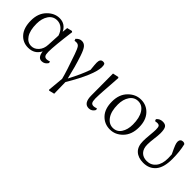

<svg xmlns="http://www.w3.org/2000/svg" viewBox="90 -1362 2403 2403"><g transform="rotate(45 1291.5 -160.5)"><path d="M416 -191.4 424.8 -363.3Q405.3 -422.9 367.2 -455.1Q329.1 -487.3 279.3 -487.3Q207 -487.3 166 -426.8Q125 -366.2 125 -273.4Q125 -155.3 167 -91.8Q209 -28.3 276.4 -28.3Q331.1 -28.3 372.1 -74.2Q413.1 -120.1 416 -191.4ZM576.2 -59.6 585 -37.1Q554.7 13.7 501 13.7Q436.5 13.7 424.8 -84Q376 13.7 261.7 13.7Q168 13.7 107.4 -55.7Q46.9 -125 46.9 -253.9Q46.9 -377.9 119.1 -453.1Q191.4 -528.3 282.2 -528.3Q381.8 -528.3 428.7 -433.6L435.5 -506.8L502.9 -523.4L515.6 -513.7Q478.5 -232.4 478.5 -131.8Q478.5 -84 490.7 -65.9Q502.9 -47.9 529.3 -47.9Q554.7 -47.9 576.2 -59.6Z M1050.8 -528.3Q1075.2 -528.3 1082 -515.6Q1088.9 -502.9 1088.9 -471.7Q1088.9 -335 897.5 -12.7L901.4 189.5L829.1 207L820.3 198.2L839.8 -11.7Q814.5 -114.3 733.4 -342.8Q708 -415 690.9 -438.5Q673.8 -461.9 644.5 -461.9Q624 -461.9 613.3 -459L603.5 -484.4Q637.7 -524.4 680.7 -523.4Q717.8 -523.4 744.1 -494.6Q770.5 -465.8 799.8 -377.9Q847.7 -234.4 886.7 -65.4Q971.7 -225.6 1011.7 -343.8Q1002 -431.6 1002 -461.9Q1002 -528.3 1050.8 -528.3Z M1335 13.7Q1245.1 13.7 1245.1 -125L1243.2 -509.8L1320.3 -526.4L1330.1 -516.6Q1326.2 -452.1 1320.8 -376.5Q1315.4 -300.8 1313 -267.1Q1310.5 -233.4 1309.1 -197.3Q1307.6 -161.1 1307.6 -132.8Q1308.6 -83 1320.8 -65.4Q1333 -47.9 1359.4 -47.9Q1382.8 -47.9 1408.2 -59.6L1417 -38.1Q1389.6 13.7 1335 13.7Z M1710 13.7Q1612.3 13.7 1546.9 -55.7Q1481.4 -125 1481.4 -253.9Q1481.4 -378.9 1554.7 -453.6Q1627.9 -528.3 1723.6 -528.3Q1821.3 -528.3 1885.7 -457.5Q1950.2 -386.7 1950.2 -263.7Q1950.2 -135.7 1877.9 -61Q1805.7 13.7 1710 13.7ZM1721.7 -26.4Q1793 -26.4 1832 -85.4Q1871.1 -144.5 1871.1 -234.4Q1871.1 -352.5 1827.6 -420.9Q1784.2 -489.3 1711.9 -489.3Q1641.6 -489.3 1600.6 -429.2Q1559.6 -369.1 1559.6 -278.3Q1559.6 -158.2 1606 -92.3Q1652.3 -26.4 1721.7 -26.4Z M2036.1 -460.9 2026.4 -486.3Q2057.6 -525.4 2111.3 -525.4Q2158.2 -525.4 2175.3 -497.1Q2192.4 -468.8 2192.4 -400.4Q2192.4 -367.2 2183.6 -299.8Q2174.8 -232.4 2174.8 -186.5Q2174.8 -112.3 2212.4 -72.8Q2250 -33.2 2315.4 -33.2Q2389.6 -33.2 2435.5 -89.4Q2481.4 -145.5 2481.4 -247.1Q2481.4 -275.4 2478.5 -314.5Q2439.5 -395.5 2428.2 -426.3Q2417 -457 2417 -477.5Q2417 -501 2430.2 -514.6Q2443.4 -528.3 2464.8 -528.3Q2488.3 -528.3 2500 -514.6Q2525.4 -412.1 2525.4 -277.3Q2525.4 -128.9 2464.8 -57.6Q2404.3 13.7 2299.8 13.7Q2210 13.7 2158.2 -34.2Q2106.4 -82 2106.4 -178.7Q2106.4 -224.6 2113.3 -293.9Q2120.1 -363.3 2120.1 -390.6Q2120.1 -433.6 2110.8 -449.2Q2101.6 -464.8 2072.3 -464.8Q2057.6 -464.8 2036.1 -460.9Z"/></g></svg>

Font: Bpmf Zihi Serif Regular
Style: Regular
Weight: 400
Foundry: But Ko
Version: Version 1.320